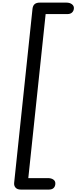

<svg xmlns="http://www.w3.org/2000/svg" viewBox="-20 -1274 600 1506"><path d="M143 213Q115.5 213 102 197.8Q88.5 182.5 91 160L235 -1205.5Q238 -1230 252 -1241.8Q266 -1253.5 292.5 -1253.5H501Q528 -1253.5 544.8 -1240.2Q561.5 -1227 559.5 -1207Q558 -1188 545 -1175.8Q532 -1163.5 507.5 -1163.5H338L202 123H356Q382.5 123 399.2 135Q416 147 414 169.5Q412.5 189.5 400 201.2Q387.5 213 363 213Z"/></svg>

Font: Edu SA Hand Medium
Style: Regular
Weight: 500
Designer: Tina and Corey Anderson, Eben Sorkin, Mirko Velimirovic
Foundry: Google for Education
Version: Version 2.000